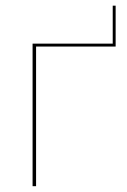

<svg xmlns="http://www.w3.org/2000/svg" viewBox="-20 -640 436 660"><path d="M377.5 -620.5V-480H104V0H92V-490H367.5V-620.5Z"/></svg>

Font: Lato 2
Style: Regular
Weight: 100
Designer: Lukasz Dziedzic with Adam Twardoch and Botio Nikoltchev
Foundry: tyPoland Lukasz Dziedzic
Version: Version 2.015; 2015-08-06; http://www.latofonts.com/